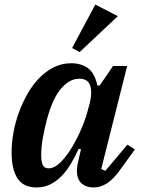

<svg xmlns="http://www.w3.org/2000/svg" viewBox="-20 -812 619 844"><path d="M141 12Q82 12 56.5 -28.5Q31 -69 31 -141Q31 -183 39 -228.5Q47 -274 63 -317.5Q79 -361 101.5 -400.5Q124 -440 153 -469.5Q182 -499 217 -516.5Q252 -534 293 -534Q338 -534 367.5 -511.5Q397 -489 408 -436H418L477 -522H539L425 -69L443 -61L540 -176L573 -155L512 -71Q480 -25 451 -6.5Q422 12 393 12Q371 12 356.5 5.5Q342 -1 333.5 -11Q325 -21 321.5 -34Q318 -47 318 -60Q318 -74 321 -90Q324 -106 327 -117L336 -156L326 -158Q310 -123 291.5 -92Q273 -61 250.5 -38Q228 -15 201 -1.5Q174 12 141 12ZM194 -72Q220 -72 247.5 -100Q275 -128 299 -169Q323 -210 341.5 -255Q360 -300 368 -335L375 -360Q386 -408 376 -437Q366 -466 328 -466Q287 -466 250 -424.5Q213 -383 188 -293Q183 -275 178 -253Q173 -231 169 -209.5Q165 -188 163 -167.5Q161 -147 161 -132Q161 -103 167.5 -87.5Q174 -72 194 -72ZM297 -601 399 -792 498 -741 330 -583Z"/></svg>

Font: IBM Plex Serif SmBld
Style: Italic
Weight: 600
Italic angle: -14°
Designer: Mike Abbink, Paul van der Laan, Pieter van Rosmalen
Foundry: Bold Monday
Version: Version 3.001